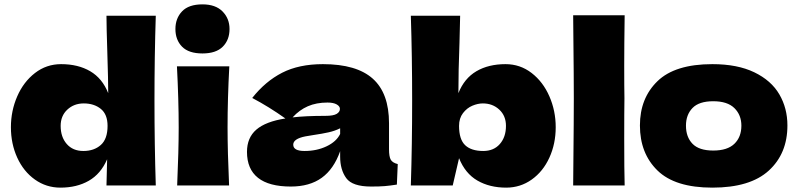

<svg xmlns="http://www.w3.org/2000/svg" viewBox="-20 -850 3659 880"><path d="M688 -389Q688 -188 694 0H468L471 -120Q442 -53 387 -21.5Q332 10 257 10Q192 10 140 -27Q88 -64 59 -127.5Q30 -191 30 -267Q30 -342 59 -408.5Q88 -475 140.5 -515.5Q193 -556 260 -556Q338 -556 393.5 -523.5Q449 -491 476 -423Q476 -480 472 -606Q468 -728 468 -778H694Q688 -592 688 -389ZM473 -273Q473 -326 442 -351Q411 -376 364 -376Q319 -376 288.5 -347.5Q258 -319 258 -273Q258 -222 286 -190Q314 -158 362 -158Q411 -158 442 -185.5Q473 -213 473 -273Z M784 -717Q784 -766 814.5 -798Q845 -830 908 -830Q968 -830 1000 -797.5Q1032 -765 1032 -717Q1032 -667 1001 -636Q970 -605 908 -605Q845 -605 814.5 -636Q784 -667 784 -717ZM792 0Q799 -161 799 -266Q799 -391 791 -546H1031Q1023 -397 1023 -266Q1023 -156 1030 0Z M1763 -166Q1763 -132 1771 -118Q1779 -104 1803 -98L1799 -4Q1767 1 1743.5 3Q1720 5 1681 5Q1595 5 1567 -33.5Q1539 -72 1539 -132V-157Q1510 -75 1454.5 -35Q1399 5 1313 5Q1213 5 1162.5 -35Q1112 -75 1112 -154Q1112 -219 1155 -256Q1198 -293 1288 -307Q1212 -361 1136 -401Q1196 -477 1273 -516.5Q1350 -556 1460 -556Q1614 -556 1688.5 -489.5Q1763 -423 1763 -285ZM1321 -312Q1381 -319 1471 -319Q1508 -319 1523 -328Q1538 -337 1538 -351Q1538 -363 1523 -371.5Q1508 -380 1481 -380Q1430 -380 1391 -363Q1352 -346 1321 -312ZM1539 -236V-262Q1515 -250 1486 -243.5Q1457 -237 1416 -231L1380 -225Q1324 -214 1324 -187Q1324 -158 1376 -158Q1432 -158 1477 -179.5Q1522 -201 1539 -236Z M2527 -267Q2527 -191 2498 -127.5Q2469 -64 2417 -27Q2365 10 2300 10Q2224 10 2168 -22.5Q2112 -55 2084 -125L2055 0H1863Q1869 -188 1869 -389Q1869 -592 1863 -778H2089L2086 -655Q2081 -525 2081 -423Q2108 -491 2163.5 -523.5Q2219 -556 2297 -556Q2364 -556 2416.5 -515.5Q2469 -475 2498 -408.5Q2527 -342 2527 -267ZM2299 -273Q2299 -319 2268.5 -347.5Q2238 -376 2193 -376Q2170 -376 2145 -365.5Q2120 -355 2102 -331.5Q2084 -308 2084 -273Q2084 -211 2112 -184.5Q2140 -158 2195 -158Q2243 -158 2271 -190Q2299 -222 2299 -273Z M2841 -216Q2841 -67 2843 0H2607L2608 -113Q2610 -299 2610 -400Q2610 -496 2608 -672L2607 -780H2843Q2841 -638 2841 -548Q2841 -448 2842 -400Q2841 -340 2841 -216Z M2913 -275Q2913 -400 2993.5 -478Q3074 -556 3245 -556Q3360 -556 3437.5 -518.5Q3515 -481 3552 -417.5Q3589 -354 3589 -275Q3589 -146 3503.5 -68Q3418 10 3245 10Q3074 10 2993.5 -68.5Q2913 -147 2913 -275ZM3378 -274Q3378 -323 3346 -354.5Q3314 -386 3249 -386Q3184 -386 3154 -355Q3124 -324 3124 -274Q3124 -222 3154 -191Q3184 -160 3249 -160Q3314 -160 3346 -191Q3378 -222 3378 -274Z"/></svg>

Font: Dela Gothic One
Style: Regular
Weight: 400
Designer: aratakana
Foundry: aratakana
Version: Version 1.004